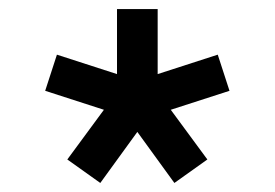

<svg xmlns="http://www.w3.org/2000/svg" viewBox="-20 -840 608 425"><path d="M488 -639 358 -597 439 -487 366 -435 284 -548 202 -435 129 -487 210 -597 80 -639 106 -719 239 -676V-820H329V-676L462 -719Z"/></svg>

Font: Gauge Heavy
Style: Heavy
Weight: 900
Designer: Daniel Pimley
Foundry: Daniel Pimley
Version: Version 2.0